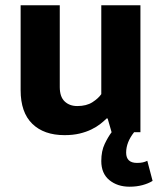

<svg xmlns="http://www.w3.org/2000/svg" viewBox="-20 -500 609 726"><path d="M363 -480H511V0H487Q457 38 457 77Q457 116 498 116Q511 116 520 114Q529 112 537 108L557 184Q541 194 518.5 200Q496 206 470 206Q424 206 393.5 181Q363 156 363 109Q363 71 376 44Q389 17 402 0L387 -52H383Q373 -42 359 -31Q345 -20 325.5 -10.5Q306 -1 281 5Q256 11 224 11Q146 11 102 -32Q58 -75 58 -159V-480H206V-171Q206 -134 224.5 -116.5Q243 -99 272 -99Q307 -99 329.5 -113.5Q352 -128 363 -144Z"/></svg>

Font: Mukta ExtraBold
Style: Regular
Weight: 800
Designer: Girish Dalvi and Yashodeep Gholap
Foundry: Ek Type
Version: Version 2.538;PS 1.002;hotconv 16.6.51;makeotf.lib2.5.65220;